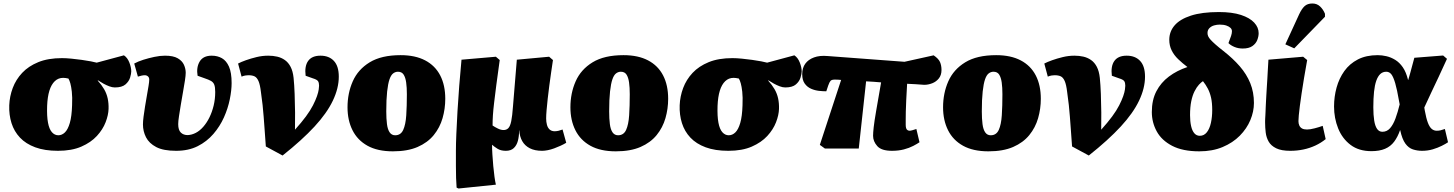

<svg xmlns="http://www.w3.org/2000/svg" viewBox="-20 -850 8329 1100"><path d="M312 14Q236 14 182 -6Q128 -26 94.5 -61.5Q61 -97 46 -144.5Q31 -192 33 -247Q35 -298 53 -346Q71 -394 107 -432.5Q143 -471 199.5 -494Q256 -517 335 -517Q359 -517 389 -514Q419 -511 448 -507Q477 -503 500.5 -498.5Q524 -494 534 -491L690 -533Q710 -520 721 -492Q732 -464 732 -441Q732 -428 725.5 -406Q719 -384 699 -366.5Q679 -349 638 -349Q623 -349 606 -355.5Q589 -362 572.5 -371Q556 -380 541 -390L540 -388Q562 -364 576.5 -339Q591 -314 597 -286Q603 -258 602 -226Q601 -191 585 -149.5Q569 -108 535 -71Q501 -34 446 -10Q391 14 312 14ZM314 -75Q335 -75 352 -91.5Q369 -108 380 -145.5Q391 -183 393 -247Q395 -294 391.5 -324.5Q388 -355 383 -372.5Q378 -390 372 -400Q362 -402 355.5 -403Q349 -404 342 -404Q314 -404 294 -385Q274 -366 263 -330.5Q252 -295 250 -243Q248 -184 255 -147Q262 -110 277.5 -92.5Q293 -75 314 -75Z M989 14Q916 14 875 -7.5Q834 -29 816.5 -63.5Q799 -98 799 -137Q799 -155 802.5 -182Q806 -209 811 -240Q816 -271 821.5 -302Q827 -333 831 -357.5Q835 -382 835 -394Q835 -406 827.5 -412.5Q820 -419 809 -419Q801 -419 790 -416.5Q779 -414 770 -411L749 -486Q771 -498 801 -507.5Q831 -517 864 -524Q897 -531 925 -531Q973 -531 998.5 -516Q1024 -501 1034 -478.5Q1044 -456 1044 -433Q1044 -418 1039.5 -388.5Q1035 -359 1028.5 -323Q1022 -287 1016 -250.5Q1010 -214 1005.5 -184.5Q1001 -155 1001 -139Q1001 -105 1016 -90.5Q1031 -76 1055 -76Q1079 -77 1102 -89Q1125 -101 1145 -124Q1165 -147 1180 -177.5Q1195 -208 1204 -245Q1213 -282 1213 -323Q1213 -351 1207.5 -365Q1202 -379 1188.5 -386.5Q1175 -394 1151 -402L1112 -416Q1104 -464 1124 -497.5Q1144 -531 1193 -531Q1226 -531 1251.5 -516.5Q1277 -502 1292 -468Q1307 -434 1307 -374Q1307 -333 1296.5 -281Q1286 -229 1263 -177.5Q1240 -126 1202.5 -82.5Q1165 -39 1112.5 -12.5Q1060 14 989 14Z M1599 41 1503 -11Q1499 -68 1496 -108.5Q1493 -149 1490.5 -182Q1488 -215 1484.5 -248Q1481 -281 1475 -322Q1470 -365 1461 -385.5Q1452 -406 1438.5 -412.5Q1425 -419 1403 -419Q1396 -419 1386 -417.5Q1376 -416 1364 -411L1344 -486Q1361 -495 1389 -505Q1417 -515 1450 -523Q1483 -531 1517 -531Q1544 -531 1568 -525.5Q1592 -520 1612 -506Q1632 -492 1645 -467Q1658 -442 1662 -404Q1666 -365 1668 -312Q1670 -259 1670.5 -205Q1671 -151 1670 -107Q1707 -148 1732.5 -182.5Q1758 -217 1773 -246.5Q1788 -276 1796 -299Q1804 -322 1806 -337.5Q1808 -353 1808 -359Q1808 -376 1802 -385Q1796 -394 1773 -401L1731 -416Q1724 -471 1745.5 -501Q1767 -531 1816 -531Q1865 -531 1893 -501Q1921 -471 1921 -411Q1921 -345 1887 -273.5Q1853 -202 1782 -125Q1711 -48 1599 41Z M2231 17Q2143 17 2085.5 -15Q2028 -47 1999.5 -104Q1971 -161 1971 -235Q1971 -316 2001 -384Q2031 -452 2098 -493Q2165 -534 2275 -534Q2359 -534 2416 -504Q2473 -474 2502 -418Q2531 -362 2531 -284Q2531 -227 2515.5 -173Q2500 -119 2465 -76Q2430 -33 2372.5 -8Q2315 17 2231 17ZM2244 -75Q2276 -75 2290 -105.5Q2304 -136 2307.5 -189.5Q2311 -243 2311 -310Q2311 -349 2307 -377.5Q2303 -406 2292.5 -422.5Q2282 -439 2260 -439Q2245 -439 2232.5 -429.5Q2220 -420 2211.5 -395.5Q2203 -371 2198 -326Q2193 -281 2193 -212Q2193 -170 2197 -139Q2201 -108 2212.5 -91.5Q2224 -75 2244 -75Z M2607 230 2596 225Q2594 200 2593 169.5Q2592 139 2592 100.5Q2592 62 2592 13Q2592 -26 2594.5 -84Q2597 -142 2601 -212.5Q2605 -283 2611 -358.5Q2617 -434 2624 -508L2821 -525L2843 -506Q2831 -422 2823.5 -363Q2816 -304 2811 -262.5Q2806 -221 2804 -190Q2802 -159 2802 -131Q2815 -122 2832.5 -113.5Q2850 -105 2865 -105Q2882 -105 2892.5 -116Q2903 -127 2909 -156Q2915 -185 2919 -241L2941 -508L3126 -525L3148 -506Q3143 -473 3137.5 -435Q3132 -397 3127 -359Q3122 -321 3118 -285Q3114 -249 3111.5 -219.5Q3109 -190 3109 -171Q3109 -152 3113.5 -135Q3118 -118 3129 -108Q3140 -98 3158 -98Q3169 -98 3181 -101Q3193 -104 3203 -108L3224 -32Q3209 -23 3191.5 -15Q3174 -7 3155 0Q3136 7 3118 10.5Q3100 14 3086 14Q3044 14 3015.5 -0.5Q2987 -15 2972 -41.5Q2957 -68 2955 -103H2954Q2954 -69 2947 -43Q2940 -17 2923.5 -1.5Q2907 14 2878 14Q2849 14 2830 2Q2811 -10 2800 -20H2799Q2799 4 2801 35.5Q2803 67 2806 101Q2809 135 2813 163Q2817 191 2821 208Z M3508 17Q3420 17 3362.5 -15Q3305 -47 3276.5 -104Q3248 -161 3248 -235Q3248 -316 3278 -384Q3308 -452 3375 -493Q3442 -534 3552 -534Q3636 -534 3693 -504Q3750 -474 3779 -418Q3808 -362 3808 -284Q3808 -227 3792.5 -173Q3777 -119 3742 -76Q3707 -33 3649.5 -8Q3592 17 3508 17ZM3521 -75Q3553 -75 3567 -105.5Q3581 -136 3584.5 -189.5Q3588 -243 3588 -310Q3588 -349 3584 -377.5Q3580 -406 3569.5 -422.5Q3559 -439 3537 -439Q3522 -439 3509.5 -429.5Q3497 -420 3488.5 -395.5Q3480 -371 3475 -326Q3470 -281 3470 -212Q3470 -170 3474 -139Q3478 -108 3489.5 -91.5Q3501 -75 3521 -75Z M4153 14Q4077 14 4023 -6Q3969 -26 3935.5 -61.5Q3902 -97 3887 -144.5Q3872 -192 3874 -247Q3876 -298 3894 -346Q3912 -394 3948 -432.5Q3984 -471 4040.5 -494Q4097 -517 4176 -517Q4200 -517 4230 -514Q4260 -511 4289 -507Q4318 -503 4341.5 -498.5Q4365 -494 4375 -491L4531 -533Q4551 -520 4562 -492Q4573 -464 4573 -441Q4573 -428 4566.5 -406Q4560 -384 4540 -366.5Q4520 -349 4479 -349Q4464 -349 4447 -355.5Q4430 -362 4413.5 -371Q4397 -380 4382 -390L4381 -388Q4403 -364 4417.5 -339Q4432 -314 4438 -286Q4444 -258 4443 -226Q4442 -191 4426 -149.5Q4410 -108 4376 -71Q4342 -34 4287 -10Q4232 14 4153 14ZM4155 -75Q4176 -75 4193 -91.5Q4210 -108 4221 -145.5Q4232 -183 4234 -247Q4236 -294 4232.5 -324.5Q4229 -355 4224 -372.5Q4219 -390 4213 -400Q4203 -402 4196.5 -403Q4190 -404 4183 -404Q4155 -404 4135 -385Q4115 -366 4104 -330.5Q4093 -295 4091 -243Q4089 -184 4096 -147Q4103 -110 4118.5 -92.5Q4134 -75 4155 -75Z M5090 14Q5030 14 5006 -13Q4982 -40 4982 -72Q4982 -89 4985.5 -121Q4989 -153 4999.5 -214Q5010 -275 5028 -378Q5006 -380 4984.5 -381.5Q4963 -383 4942 -384L4900 1H4706L4677 -20L4799 -392Q4790 -393 4781 -393.5Q4772 -394 4763 -394Q4745 -394 4738.5 -387Q4732 -380 4725 -360L4714 -327Q4695 -327 4672 -329.5Q4649 -332 4627 -341.5Q4605 -351 4590.5 -371Q4576 -391 4576 -425Q4576 -461 4593.5 -485Q4611 -509 4643.5 -521Q4676 -533 4721 -529L5162 -496L5329 -533Q5357 -514 5365.5 -494.5Q5374 -475 5374 -449Q5374 -420 5359 -401Q5344 -382 5321 -373Q5298 -364 5275 -364Q5252 -366 5226.5 -367.5Q5201 -369 5177 -370Q5174 -316 5172 -277Q5170 -238 5169.5 -210.5Q5169 -183 5169 -165.5Q5169 -148 5169 -135Q5169 -125 5171 -117Q5173 -109 5178.5 -105Q5184 -101 5192 -101Q5197 -101 5207.5 -104Q5218 -107 5230 -111L5248 -35Q5235 -26 5212 -14Q5189 -2 5158.5 6Q5128 14 5090 14Z M5643 17Q5555 17 5497.5 -15Q5440 -47 5411.5 -104Q5383 -161 5383 -235Q5383 -316 5413 -384Q5443 -452 5510 -493Q5577 -534 5687 -534Q5771 -534 5828 -504Q5885 -474 5914 -418Q5943 -362 5943 -284Q5943 -227 5927.5 -173Q5912 -119 5877 -76Q5842 -33 5784.5 -8Q5727 17 5643 17ZM5656 -75Q5688 -75 5702 -105.5Q5716 -136 5719.5 -189.5Q5723 -243 5723 -310Q5723 -349 5719 -377.5Q5715 -406 5704.5 -422.5Q5694 -439 5672 -439Q5657 -439 5644.5 -429.5Q5632 -420 5623.5 -395.5Q5615 -371 5610 -326Q5605 -281 5605 -212Q5605 -170 5609 -139Q5613 -108 5624.5 -91.5Q5636 -75 5656 -75Z M6218 41 6122 -11Q6118 -68 6115 -108.5Q6112 -149 6109.5 -182Q6107 -215 6103.5 -248Q6100 -281 6094 -322Q6089 -365 6080 -385.5Q6071 -406 6057.5 -412.5Q6044 -419 6022 -419Q6015 -419 6005 -417.5Q5995 -416 5983 -411L5963 -486Q5980 -495 6008 -505Q6036 -515 6069 -523Q6102 -531 6136 -531Q6163 -531 6187 -525.5Q6211 -520 6231 -506Q6251 -492 6264 -467Q6277 -442 6281 -404Q6285 -365 6287 -312Q6289 -259 6289.5 -205Q6290 -151 6289 -107Q6326 -148 6351.5 -182.5Q6377 -217 6392 -246.5Q6407 -276 6415 -299Q6423 -322 6425 -337.5Q6427 -353 6427 -359Q6427 -376 6421 -385Q6415 -394 6392 -401L6350 -416Q6343 -471 6364.5 -501Q6386 -531 6435 -531Q6484 -531 6512 -501Q6540 -471 6540 -411Q6540 -345 6506 -273.5Q6472 -202 6401 -125Q6330 -48 6218 41Z M6851 17Q6756 17 6695.5 -14.5Q6635 -46 6607 -97.5Q6579 -149 6579 -208Q6579 -277 6605 -327Q6631 -377 6677 -411.5Q6723 -446 6783 -466Q6754 -488 6730 -511Q6706 -534 6692.5 -561.5Q6679 -589 6679 -622Q6679 -669 6709.5 -704.5Q6740 -740 6803 -760.5Q6866 -781 6963 -781Q7039 -781 7089.5 -764.5Q7140 -748 7165.5 -720.5Q7191 -693 7191 -660Q7191 -641 7183 -620.5Q7175 -600 7155 -586Q7135 -572 7100 -572Q7074 -572 7052.5 -581Q7031 -590 7018 -603Q7028 -629 7033 -644Q7038 -659 7038 -671Q7038 -682 7030 -690Q7022 -698 7006.5 -703.5Q6991 -709 6968 -709Q6952 -709 6936 -704.5Q6920 -700 6909 -689Q6898 -678 6898 -661Q6898 -651 6902 -642Q6906 -633 6916 -622Q6926 -611 6944 -595Q6962 -579 6989 -558Q7044 -515 7083 -470Q7122 -425 7143 -373.5Q7164 -322 7164 -260Q7164 -211 7143.5 -162Q7123 -113 7083 -72.5Q7043 -32 6984.5 -7.5Q6926 17 6851 17ZM6854 -72Q6878 -72 6894 -92Q6910 -112 6917.5 -146Q6925 -180 6925 -220Q6925 -261 6918.5 -290Q6912 -319 6900 -342Q6888 -365 6872 -385Q6862 -379 6849 -365Q6836 -351 6824 -327.5Q6812 -304 6805 -270.5Q6798 -237 6798 -190Q6798 -155 6804 -128Q6810 -101 6822.5 -86.5Q6835 -72 6854 -72Z M7372 14Q7321 14 7291.5 -0.5Q7262 -15 7248.5 -38.5Q7235 -62 7231.5 -90.5Q7228 -119 7228 -147Q7228 -152 7228 -158Q7228 -164 7228.5 -171.5Q7229 -179 7229.5 -188.5Q7230 -198 7230.5 -210Q7231 -222 7231.5 -236Q7232 -250 7233 -267Q7234 -284 7235 -303.5Q7236 -323 7237.5 -345.5Q7239 -368 7240.5 -393.5Q7242 -419 7243.5 -447.5Q7245 -476 7247 -508L7446 -525L7469 -506Q7459 -451 7451 -402.5Q7443 -354 7437 -314Q7431 -274 7427 -242.5Q7423 -211 7421 -189.5Q7419 -168 7419 -156Q7419 -142 7424 -131Q7429 -120 7439.5 -114Q7450 -108 7468 -108Q7486 -108 7512.5 -115Q7539 -122 7558 -129L7575 -53Q7548 -31 7515.5 -16Q7483 -1 7447 6.5Q7411 14 7372 14ZM7395 -573 7344 -596 7423 -768Q7438 -800 7454.5 -815Q7471 -830 7499 -830Q7525 -830 7543 -813Q7561 -796 7571 -771V-754Z M7837 16Q7765 16 7717.5 -20Q7670 -56 7646.5 -114.5Q7623 -173 7623 -240Q7623 -296 7637.5 -348.5Q7652 -401 7682 -443Q7712 -485 7759.5 -509.5Q7807 -534 7873 -534Q7897 -534 7923 -528Q7949 -522 7973.5 -507Q7998 -492 8017 -464.5Q8036 -437 8047 -392H8048Q8054 -411 8059 -430Q8064 -449 8070 -471Q8076 -493 8083 -519L8248 -532L8270 -513Q8246 -459 8223 -411Q8200 -363 8179.5 -319Q8159 -275 8140 -234L8143 -216Q8151 -172 8160.5 -147Q8170 -122 8182.5 -111.5Q8195 -101 8211 -101Q8224 -101 8233.5 -103.5Q8243 -106 8258 -111L8276 -35Q8263 -26 8240 -14.5Q8217 -3 8188.5 5.5Q8160 14 8127 14Q8100 14 8075 6Q8050 -2 8031.5 -27.5Q8013 -53 8002 -104H8001Q7988 -66 7967.5 -38.5Q7947 -11 7915 2.5Q7883 16 7837 16ZM7900 -95Q7926 -95 7944 -115.5Q7962 -136 7975 -171.5Q7988 -207 7999 -252L7995 -273Q7984 -337 7973.5 -373Q7963 -409 7951.5 -424Q7940 -439 7922 -439Q7902 -439 7888 -426Q7874 -413 7865 -387.5Q7856 -362 7852 -324Q7848 -286 7848 -235Q7848 -191 7853 -159.5Q7858 -128 7869.5 -111.5Q7881 -95 7900 -95Z"/></svg>

Font: Literata Black
Style: Italic
Weight: 900
Italic angle: -2°
Designer: Latin by Veronika Burian and Jose Scaglione. Greek by Irene Vlachou. Cyrillic by Vera Evstafieva
Foundry: TypeTogether
Version: Version 3.002